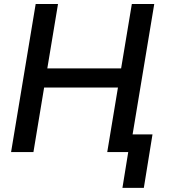

<svg xmlns="http://www.w3.org/2000/svg" viewBox="-20 -747 840 943"><path d="M34.4 0 155.2 -727.3H264.9L212.4 -411.2H574.9L627.5 -727.3H737.6L616.8 0H506.7L559.3 -317.1H196.7L144.2 0ZM729 -87 686.4 175.8H581.3L623.9 -87Z"/></svg>

Font: Inter UI Medium
Style: Italic
Weight: 500
Italic angle: 9.39999°
Designer: Rasmus Andersson
Foundry: rsms
Version: 3.2;8d6f07862